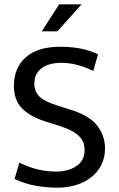

<svg xmlns="http://www.w3.org/2000/svg" viewBox="-20 -854 545 883"><path d="M257 -639Q303 -639 346 -631.5Q389 -624 431 -604L409 -528Q366 -548 331.5 -556.5Q297 -565 261 -565Q204 -565 171 -540Q138 -515 138 -470Q138 -432 162.5 -409Q187 -386 243 -369L306 -349Q392 -322 427.5 -275.5Q463 -229 463 -171Q463 -130 446.5 -96.5Q430 -63 400.5 -39.5Q371 -16 331 -3.5Q291 9 243 9Q195 9 145.5 0.5Q96 -8 47 -31L69 -106Q112 -85 153 -75Q194 -65 239 -65Q293 -65 331 -90Q369 -115 369 -164Q369 -182 363.5 -197.5Q358 -213 344.5 -227Q331 -241 308 -253Q285 -265 250 -276L187 -296Q118 -318 81 -356Q44 -394 44 -459Q44 -542 98.5 -590.5Q153 -639 257 -639ZM244 -710H172L252 -834H355Z"/></svg>

Font: Mukta Mahee
Style: Regular
Weight: 400
Designer: Shuchita Grover, Noopur Datye, Girish Dalvi, Yashodeep Gholap
Foundry: Ek Type
Version: Version 2.538;PS 1.000;hotconv 16.6.51;makeotf.lib2.5.65220;